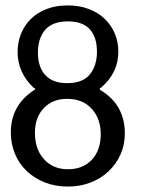

<svg xmlns="http://www.w3.org/2000/svg" viewBox="-20 -684 536 709"><path d="M441 -191Q441 -149 425 -113.5Q409 -78 381 -51.5Q353 -25 314.5 -10Q276 5 231 5Q184 5 145 -10.5Q106 -26 78 -53Q50 -80 35 -116.5Q20 -153 20 -195Q20 -294 104 -350Q110 -353 110 -356Q110 -358 104 -360Q45 -416 45 -492Q45 -528 57.5 -559Q70 -590 93.5 -613.5Q117 -637 151.5 -650.5Q186 -664 230 -664Q273 -664 307.5 -651Q342 -638 366.5 -614.5Q391 -591 404 -560Q417 -529 417 -493Q417 -415 353 -360Q348 -358 348 -356Q348 -352 353 -350Q441 -296 441 -191ZM338 -493Q338 -547 311.5 -576Q285 -605 231 -605Q174 -605 147 -574Q120 -543 120 -489Q120 -437 147 -407Q174 -377 228 -377Q286 -377 312 -409.5Q338 -442 338 -493ZM352 -189Q352 -246 318.5 -282.5Q285 -319 228 -319Q174 -319 141.5 -284.5Q109 -250 109 -193Q109 -133 142.5 -96Q176 -59 231 -59Q286 -59 319 -94Q352 -129 352 -189Z"/></svg>

Font: Jura
Style: Regular
Weight: 400
Designer: Ed Merritt
Foundry: Ten by Twenty
Version: Version 1.007